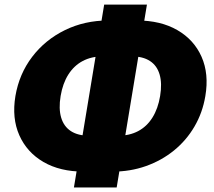

<svg xmlns="http://www.w3.org/2000/svg" viewBox="-20 -787 942 846"><path d="M349.1 -30.8Q244.6 -30.8 171.6 -73.2Q98.6 -115.7 65.2 -190.9Q31.7 -266.1 47.9 -363.8Q64.5 -461.4 121.8 -536.6Q179.2 -611.8 266.1 -654.3Q353 -696.8 457 -696.8H583.5Q688 -696.8 761.5 -654.3Q835 -611.8 868.2 -536.6Q901.4 -461.4 884.8 -363.8Q872.6 -290.5 836.9 -229.5Q801.3 -168.5 746.6 -124Q691.9 -79.6 623 -55.2Q554.2 -30.8 476.1 -30.8ZM373 -189H500Q550.3 -189 588.6 -209.2Q627 -229.5 651.6 -268.8Q676.3 -308.1 685.5 -363.8Q694.8 -419.4 683.3 -458.7Q671.9 -498 640.6 -518.3Q609.4 -538.6 560.1 -538.6H433.1Q383.3 -538.6 344.7 -518.3Q306.2 -498 281.2 -458.7Q256.3 -419.4 247.1 -363.8Q237.8 -308.1 249.5 -268.8Q261.2 -229.5 292.5 -209.2Q323.7 -189 373 -189ZM305.7 39.1 439 -766.6H627.4L494.1 39.1Z"/></svg>

Font: Inter 16pt Black
Style: Italic
Weight: 900
Italic angle: -9.3988°
Version: Version 4.001;git-66647c0bb